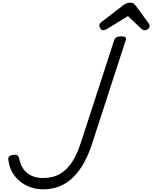

<svg xmlns="http://www.w3.org/2000/svg" viewBox="-20 -1403 1143 1442"><path d="M301 19Q240 19 184 -7Q128 -33 90 -82Q52 -131 43 -199Q40 -217 47 -226Q54 -235 76 -239Q98 -244 109 -237.5Q120 -231 124 -212Q133 -166 156.5 -133Q180 -100 217.5 -83Q255 -66 303 -66Q341 -66 375 -74.5Q409 -83 439 -102Q469 -121 496 -152.5Q523 -184 546 -229.5Q569 -275 589 -336L838 -1103Q843 -1117 856 -1123.5Q869 -1130 890 -1130Q912 -1130 921 -1123.5Q930 -1117 925 -1103L673 -328Q649 -253 619 -196Q589 -139 554 -98Q519 -57 479.5 -31Q440 -5 395 7Q350 19 301 19ZM755 -1176Q743 -1176 734.5 -1188Q726 -1200 726 -1211Q726 -1220 729.5 -1225Q733 -1230 737 -1234L902 -1361Q917 -1373 930.5 -1378Q944 -1383 960 -1383Q973 -1383 983 -1376.5Q993 -1370 1002 -1357L1097 -1227Q1102 -1220 1102.5 -1214.5Q1103 -1209 1103 -1204Q1103 -1192 1090 -1184Q1077 -1176 1068 -1176Q1058 -1176 1051 -1180.5Q1044 -1185 1036 -1192L941 -1282L786 -1187Q779 -1183 771 -1179.5Q763 -1176 755 -1176Z"/></svg>

Font: Playwrite CU
Style: Regular
Weight: 400
Designer: Veronika Burian, José Scaglione
Foundry: TypeTogether
Version: Version 1.002